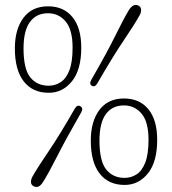

<svg xmlns="http://www.w3.org/2000/svg" viewBox="-20 -736 694 775"><path d="M174 -710.5Q237 -710.5 272.5 -667Q308 -623.5 308 -543.5Q308 -454.5 270.5 -408Q233 -361.5 176.5 -361.5Q111.5 -361.5 75.8 -407.5Q40 -453.5 40 -540.5Q40 -618 74.8 -664.2Q109.5 -710.5 174 -710.5ZM273 -543.5Q273 -616 245 -649.2Q217 -682.5 174 -682.5Q126.5 -682.5 100.8 -647.2Q75 -612 75 -540.5Q75 -457.5 102.2 -423.8Q129.5 -390 176.5 -390Q202.5 -390 224.5 -404Q246.5 -418 259.8 -451.5Q273 -485 273 -543.5ZM374 -401.5Q363.5 -382 350.5 -390Q338.5 -397 349.5 -415.5Q413.5 -526.5 446.5 -594Q479.5 -661.5 501 -696.5Q519.5 -724.5 540.5 -712.5Q549.5 -707 549.5 -695.5Q549.5 -684 542.5 -672.5Q523.5 -638 480.8 -575Q438 -512 374 -401.5ZM281 -296Q291.5 -315 304.5 -307Q318 -299.5 307 -281Q246 -175 210.8 -105.2Q175.5 -35.5 153.5 -1Q135.5 27.5 114.5 15Q105 9.5 105 -1.8Q105 -13 112 -25Q131.5 -59.5 176 -125Q220.5 -190.5 281 -296ZM480.5 -338.5Q543.5 -338.5 579 -295Q614.5 -251.5 614.5 -171.5Q614.5 -82.5 577 -36Q539.5 10.5 483 10.5Q418 10.5 382.2 -35.5Q346.5 -81.5 346.5 -168.5Q346.5 -246 381.2 -292.2Q416 -338.5 480.5 -338.5ZM579.5 -171.5Q579.5 -244 551.5 -277.2Q523.5 -310.5 480.5 -310.5Q433 -310.5 407.2 -275.2Q381.5 -240 381.5 -168.5Q381.5 -85.5 408.8 -51.8Q436 -18 483 -18Q509 -18 531 -32Q553 -46 566.2 -79.5Q579.5 -113 579.5 -171.5Z"/></svg>

Font: Fraunces 9pt S100 Thin
Style: Regular
Weight: 100
Version: Version 1.000; ttfautohint (v1.8.3)